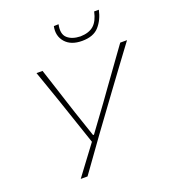

<svg xmlns="http://www.w3.org/2000/svg" viewBox="-166 -1073 1061 1195"><g transform="rotate(-20 364.0 -476.0)"><path d="M161.5 0Q195.5 -46 231 -93.2Q266.5 -140.5 306 -193.5L199.5 -508Q181.5 -560 165.2 -606.5Q149 -653 128 -713H168Q190.5 -644.5 206.5 -594.8Q222.5 -545 237 -500.5Q251.5 -456 269 -402L327 -230.5H333L456.5 -399Q486.5 -441 512.2 -476.8Q538 -512.5 563.2 -547.5Q588.5 -582.5 617.2 -622.5Q646 -662.5 682.5 -713H727.5Q680 -649 628 -578.8Q576 -508.5 533 -450L367.5 -224Q331.5 -174 288.8 -114.5Q246 -55 206.5 0ZM464.5 -804Q390.5 -804 353.5 -846.5Q316.5 -889 329.5 -951L361 -952Q348 -890.5 378 -863Q408 -835.5 464.5 -834Q521.5 -835.5 552.5 -863Q583.5 -890.5 596.5 -951H627.5Q614.5 -888.5 577.2 -846.2Q540 -804 464.5 -804Z"/></g></svg>

Font: Commissioner Loud Thin
Style: Italic
Weight: 100
Italic angle: -12°
Designer: Kostas Bartsokas
Foundry: Kostas Bartsokas
Version: Version 1.000; ttfautohint (v1.8.3)